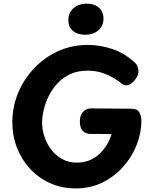

<svg xmlns="http://www.w3.org/2000/svg" viewBox="-20 -1030 862 1069"><path d="M733.8 -678.7Q739.8 -673.7 745.2 -661Q750.7 -648.3 750.7 -634.1Q750.7 -614.3 739.2 -596.3Q727.8 -578.3 712.4 -566.7Q697.1 -555 685.1 -555Q669.1 -555 658.6 -563.8Q648.1 -572.7 639.1 -578.9Q594.1 -609 554.3 -622.8Q514.6 -636.6 467.6 -636.6Q412.2 -636.6 370.6 -617Q328.9 -597.4 299.3 -565.1Q269.7 -532.8 250.8 -494.4Q232 -456.1 223.2 -417.1Q214.4 -378 214.4 -346Q214.4 -309 227 -270.1Q239.6 -231.1 264.2 -198.3Q288.9 -165.4 324.9 -145Q360.9 -124.6 407.8 -124.6Q449.3 -124.6 481.2 -138.7Q513 -152.8 537.1 -176.3Q561.1 -199.9 577 -227.8Q592.9 -255.7 601 -283.4Q582.8 -283.4 564.2 -283.9Q545.6 -284.4 525.3 -284.4Q505 -284.4 482.9 -284.4Q456.9 -284.4 440.8 -300.8Q424.8 -317.2 424.6 -354.9Q424.3 -386.1 441.5 -406.3Q458.7 -426.4 486.8 -426.4Q538.7 -426.4 598.8 -425.6Q659 -424.7 711.7 -424.7Q744.7 -424.4 755.9 -404.3Q767.1 -384.2 767.1 -358.1Q767.1 -289.7 740.8 -223Q714.6 -156.3 665.9 -101.5Q617.2 -46.7 550.2 -13.8Q483.1 19 401.6 19Q324.1 19 259.4 -10Q194.7 -39 147.5 -90Q100.3 -141 74.4 -207.5Q48.6 -274 48.6 -348Q48.6 -435 80.8 -512.5Q113 -590 170.5 -650.5Q228 -711 304.4 -745.5Q380.9 -780 469.1 -780Q536 -780 604.9 -757.3Q673.8 -734.7 733.8 -678.7ZM454.6 -836.4Q412.8 -836.4 386.7 -857.3Q360.7 -878.1 360.7 -917.8Q360.7 -960.6 390.2 -985.1Q419.7 -1009.6 461 -1009.6Q497.2 -1009.6 517.9 -996.8Q538.7 -984 547.5 -965.2Q556.3 -946.4 556.3 -927.2Q556.3 -886.3 527.8 -861.4Q499.2 -836.4 454.6 -836.4Z"/></svg>

Font: Playpen Sans Arabic
Style: Regular
Weight: 400
Designer: Azza Alameddine, Laura Meseguer, Veronika Burian, José Scaglione
Foundry: TypeTogether
Version: Version 2.000